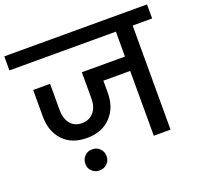

<svg xmlns="http://www.w3.org/2000/svg" viewBox="-163 -894 1173 1130"><g transform="rotate(-20 423.0 -328.5)"><path d="M870 -740C870 -740 -24 -740 -24 -740C-24 -740 -24 -652 -24 -652C-24 -652 643 -652 643 -652C643 -652 643 -496 643 -496C643 -496 373 -496 373 -496C373 -496 373 -332 373 -332C373 -332 373 -332 373 -332C373 -296 364 -267 346 -246C328 -225 303 -214 272 -214C272 -214 272 -214 272 -214C241 -214 217 -225 200 -246C183 -267 174 -296 174 -332C174 -332 174 -496 174 -496C174 -496 68 -496 68 -496C68 -496 68 -330 68 -330C68 -330 68 -330 68 -330C68 -267 86 -217 122 -179C157 -141 207 -122 271 -122C271 -122 271 -122 271 -122C334 -122 383 -141 420 -180C457 -218 475 -268 475 -330C475 -330 475 -406 475 -406C475 -406 643 -406 643 -406C643 -406 643 0 643 0C643 0 748 0 748 0C748 0 748 -652 748 -652C748 -652 870 -652 870 -652C870 -652 870 -740 870 -740ZM341 18C341 18 341 18 341 18C341 -1 335 -17 322 -30C309 -43 293 -49 274 -49C274 -49 274 -49 274 -49C255 -49 240 -43 227 -30C214 -17 208 -1 208 18C208 18 208 18 208 18C208 37 214 52 227 64C240 77 255 83 274 83C274 83 274 83 274 83C293 83 309 77 322 64C335 52 341 37 341 18Z"/></g></svg>

Font: Girnar Poppins
Style: Medium
Weight: 500
Designer: Ninad Kale (Devanagari), Jonny Pinhorn (Latin)
Foundry: Indian Type Foundry
Version: ""